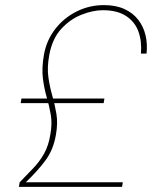

<svg xmlns="http://www.w3.org/2000/svg" viewBox="-20 -732 605 752"><path d="M54 0 57 -18Q86 -48 110.5 -73.5Q135 -99 152.5 -130Q170 -161 177 -204Q185 -247 179 -282Q173 -317 163 -351Q153 -385 148 -425Q143 -465 152 -517Q162 -574 196 -618Q230 -662 280 -687Q330 -712 387 -712Q434 -712 467.5 -696.5Q501 -681 521.5 -654.5Q542 -628 550 -594Q558 -560 554 -522H532Q536 -571 522 -609Q508 -647 473.5 -669.5Q439 -692 383 -692Q344 -692 299.5 -674.5Q255 -657 220 -619Q185 -581 173 -517Q164 -468 169.5 -429.5Q175 -391 185 -356.5Q195 -322 201 -285.5Q207 -249 199 -204Q189 -145 157.5 -103Q126 -61 81 -18H461L458 0ZM61 -328 64 -346H389L386 -328Z"/></svg>

Font: DM Sans 17pt Thin
Style: Italic
Weight: 250
Italic angle: -10°
Version: Version 4.004;gftools[0.9.30]